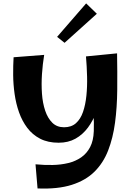

<svg xmlns="http://www.w3.org/2000/svg" viewBox="-20 -1082 783 1130"><path d="M669 -768Q671 -657 670 -553.5Q669 -450 657 -360Q645 -270 616.5 -196.5Q588 -123 536 -71.5Q484 -20 402 6Q320 32 201 27L189 -115Q241 -110 290 -111Q339 -112 382 -122.5Q425 -133 458 -156Q491 -179 510.5 -216.5Q530 -254 532 -310Q534 -363 530 -414.5Q526 -466 518 -518.5Q510 -571 501.5 -628Q493 -685 486 -750ZM325 -242Q262 -242 216.5 -265.5Q171 -289 140.5 -329.5Q110 -370 92 -421Q74 -472 66 -528.5Q58 -585 57.5 -640.5Q57 -696 60 -745L240 -759Q231 -705 227 -645.5Q223 -586 227 -530.5Q231 -475 246 -430.5Q261 -386 288 -359.5Q315 -333 357 -333Q400 -333 427 -357Q454 -381 468.5 -423Q483 -465 488.5 -519Q494 -573 492.5 -632Q491 -691 486 -750L586 -665Q585 -602 576 -541Q567 -480 547.5 -426Q528 -372 497.5 -331Q467 -290 424.5 -266Q382 -242 325 -242ZM360 -830 316 -865 487 -1062 550 -1001Z"/></svg>

Font: Marhey Medium
Style: Regular
Weight: 500
Designer: Nur Syamsi & Bustanul Arifin
Foundry: Namelatype
Version: Version 1.000